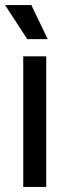

<svg xmlns="http://www.w3.org/2000/svg" viewBox="-28 -740 264 760"><path d="M64 0V-517H155V0ZM80 -585 -8 -720H96L161 -585Z"/></svg>

Font: Bricolage Grotesque 60pt
Style: Regular
Weight: 400
Version: Version 1.001;gftools[0.9.33.dev8+g029e19f]